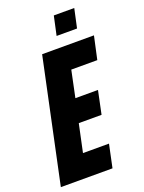

<svg xmlns="http://www.w3.org/2000/svg" viewBox="-169 -932 753 1006"><g transform="rotate(-20 207.5 -429.0)"><path d="M-10 0 136 -688H425L397 -560H252L221 -412H347L320 -283H193L160 -128H305L278 0ZM240 -752 263 -858H377L354 -752Z"/></g></svg>

Font: Saira Condensed ExtraBold
Style: Italic
Weight: 800
Width: 3
Italic angle: -12°
Designer: Hector Gatti with collaboration of the Omnibus-Type team
Foundry: Omnibus-Type
Version: Version 1.101